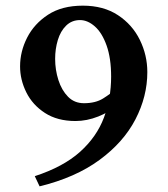

<svg xmlns="http://www.w3.org/2000/svg" viewBox="-20 -649 593 679"><path d="M394 -278Q368 -253 327.5 -237Q287 -221 247 -221Q183 -221 139 -249.5Q95 -278 73 -322.5Q51 -367 51 -414Q51 -467 76 -516Q101 -565 150 -597Q199 -629 273 -629Q346 -629 397 -595.5Q448 -562 474.5 -508Q501 -454 501 -394Q501 -308 459 -227Q417 -146 332 -83.5Q247 -21 120 10L103 -26Q204 -59 263 -112Q322 -165 347.5 -233Q373 -301 373 -378Q373 -443 357 -488Q341 -533 315.5 -555.5Q290 -578 263 -578Q234 -578 214 -558.5Q194 -539 184.5 -507.5Q175 -476 175 -441Q175 -402 186.5 -366Q198 -330 220.5 -307Q243 -284 277 -284Q318 -284 345 -301Q372 -318 385 -331Z"/></svg>

Font: Ruwudu SemiBold
Style: Regular
Weight: 600
Designer: Becca Hirsbrunner Spalinger
Foundry: SIL International
Version: Version 3.000